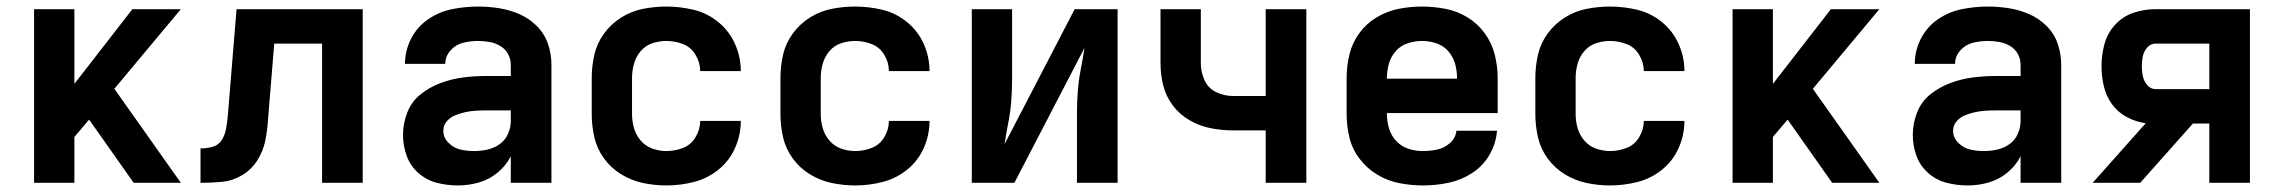

<svg xmlns="http://www.w3.org/2000/svg" viewBox="-20 -558 6952 586"><path d="M84 0H207V-140L252 -193L388 0H532L329 -287L532 -530H384L207 -302V-530H84Z M592 0Q625 0 657.5 -3Q690 -6 718.5 -23Q747 -40 765 -68Q783 -96 789.5 -128Q796 -160 798 -193L817 -425H963V0H1087V-530H702L675 -201Q673 -183 670 -165Q667 -147 657 -131Q647 -115 629 -110Q611 -105 592 -105Z M1378 8Q1410 8 1441.5 -1Q1473 -10 1498.5 -31Q1524 -52 1539 -81V0H1663V-360Q1663 -393 1652.5 -424Q1642 -455 1618.5 -478.5Q1595 -502 1565 -515Q1535 -528 1503 -533Q1471 -538 1439 -538Q1399 -538 1359.5 -530Q1320 -522 1286.5 -499Q1253 -476 1234.5 -439.5Q1216 -403 1216 -363H1339Q1339 -386 1355 -404Q1371 -422 1393.5 -427.5Q1416 -433 1439 -433Q1456 -433 1473.5 -430Q1491 -427 1506.5 -418Q1522 -409 1530.5 -393.5Q1539 -378 1539 -360V-326H1462Q1427 -326 1392.5 -321.5Q1358 -317 1324.5 -304.5Q1291 -292 1263.5 -270Q1236 -248 1223 -214.5Q1210 -181 1210 -146Q1210 -114 1221 -83Q1232 -52 1257 -30Q1282 -8 1313.5 0Q1345 8 1378 8ZM1427 -97Q1406 -97 1385.5 -101.5Q1365 -106 1349 -122Q1333 -138 1333 -159Q1333 -175 1343.5 -187.5Q1354 -200 1369 -206Q1384 -212 1399.5 -215.5Q1415 -219 1431 -220Q1447 -221 1462 -221H1539V-189Q1539 -169 1530.5 -149.5Q1522 -130 1505 -118Q1488 -106 1468 -101.5Q1448 -97 1427 -97Z M2014 8Q2056 8 2097.5 -2.5Q2139 -13 2172.5 -40Q2206 -67 2223.5 -106.5Q2241 -146 2241 -189H2117Q2117 -163 2103 -139.5Q2089 -116 2064.5 -106.5Q2040 -97 2014 -97Q1992 -97 1971 -104.5Q1950 -112 1935.5 -129Q1921 -146 1915 -167Q1909 -188 1909 -210V-320Q1909 -342 1915 -363.5Q1921 -385 1935.5 -402Q1950 -419 1971 -426Q1992 -433 2014 -433Q2040 -433 2064.5 -423.5Q2089 -414 2103 -390.5Q2117 -367 2117 -341H2241Q2241 -384 2223.5 -423.5Q2206 -463 2172.5 -490.5Q2139 -518 2097.5 -528Q2056 -538 2014 -538Q1978 -538 1942.5 -531Q1907 -524 1876 -504.5Q1845 -485 1823.5 -455.5Q1802 -426 1794 -391Q1786 -356 1786 -320V-210Q1786 -174 1794 -139Q1802 -104 1823.5 -74.5Q1845 -45 1876 -26Q1907 -7 1942.5 0.5Q1978 8 2014 8Z M2590 8Q2632 8 2673.5 -2.5Q2715 -13 2748.5 -40Q2782 -67 2799.5 -106.5Q2817 -146 2817 -189H2693Q2693 -163 2679 -139.5Q2665 -116 2640.5 -106.5Q2616 -97 2590 -97Q2568 -97 2547 -104.5Q2526 -112 2511.5 -129Q2497 -146 2491 -167Q2485 -188 2485 -210V-320Q2485 -342 2491 -363.5Q2497 -385 2511.5 -402Q2526 -419 2547 -426Q2568 -433 2590 -433Q2616 -433 2640.5 -423.5Q2665 -414 2679 -390.5Q2693 -367 2693 -341H2817Q2817 -384 2799.5 -423.5Q2782 -463 2748.5 -490.5Q2715 -518 2673.5 -528Q2632 -538 2590 -538Q2554 -538 2518.5 -531Q2483 -524 2452 -504.5Q2421 -485 2399.5 -455.5Q2378 -426 2370 -391Q2362 -356 2362 -320V-210Q2362 -174 2370 -139Q2378 -104 2399.5 -74.5Q2421 -45 2452 -26Q2483 -7 2518.5 0.5Q2554 8 2590 8Z M2946 0H3076L3290 -412Q3285 -379 3278.5 -346Q3272 -313 3269.5 -279.5Q3267 -246 3267 -212V0H3391V-530H3260L3046 -118Q3051 -151 3057.5 -184Q3064 -217 3066.5 -250.5Q3069 -284 3069 -318V-530H2946Z M3843 0H3967V-530H3843V-265H3744Q3717 -265 3692.5 -276.5Q3668 -288 3656.5 -313Q3645 -338 3645 -365V-530H3522V-365Q3522 -330 3530.5 -296.5Q3539 -263 3560 -235.5Q3581 -208 3611.5 -190.5Q3642 -173 3676 -166.5Q3710 -160 3744 -160H3843Z M4323 8Q4362 8 4400.5 0Q4439 -8 4472.5 -29.5Q4506 -51 4526 -85.5Q4546 -120 4549 -159H4425Q4423 -137 4405.5 -121.5Q4388 -106 4366.5 -101.5Q4345 -97 4323 -97Q4300 -97 4278.5 -104Q4257 -111 4241.5 -127.5Q4226 -144 4219.5 -166Q4213 -188 4213 -210V-213H4551V-320Q4551 -356 4542 -391.5Q4533 -427 4511.5 -456.5Q4490 -486 4459 -505Q4428 -524 4392 -531Q4356 -538 4320 -538Q4284 -538 4248.5 -531Q4213 -524 4181.5 -505Q4150 -486 4128.5 -456.5Q4107 -427 4098.5 -391.5Q4090 -356 4090 -320V-210Q4090 -174 4098.5 -138.5Q4107 -103 4129.5 -73.5Q4152 -44 4183.5 -25Q4215 -6 4251 1Q4287 8 4323 8ZM4213 -318V-320Q4213 -342 4219 -363.5Q4225 -385 4240 -402Q4255 -419 4276.5 -426Q4298 -433 4320 -433Q4342 -433 4363.5 -426Q4385 -419 4400 -402Q4415 -385 4421 -363.5Q4427 -342 4427 -320V-318Z M4894 8Q4936 8 4977.5 -2.5Q5019 -13 5052.5 -40Q5086 -67 5103.5 -106.5Q5121 -146 5121 -189H4997Q4997 -163 4983 -139.5Q4969 -116 4944.5 -106.5Q4920 -97 4894 -97Q4872 -97 4851 -104.5Q4830 -112 4815.5 -129Q4801 -146 4795 -167Q4789 -188 4789 -210V-320Q4789 -342 4795 -363.5Q4801 -385 4815.5 -402Q4830 -419 4851 -426Q4872 -433 4894 -433Q4920 -433 4944.5 -423.5Q4969 -414 4983 -390.5Q4997 -367 4997 -341H5121Q5121 -384 5103.5 -423.5Q5086 -463 5052.5 -490.5Q5019 -518 4977.5 -528Q4936 -538 4894 -538Q4858 -538 4822.5 -531Q4787 -524 4756 -504.5Q4725 -485 4703.5 -455.5Q4682 -426 4674 -391Q4666 -356 4666 -320V-210Q4666 -174 4674 -139Q4682 -104 4703.5 -74.5Q4725 -45 4756 -26Q4787 -7 4822.5 0.5Q4858 8 4894 8Z M5268 0H5391V-140L5436 -193L5572 0H5716L5513 -287L5716 -530H5568L5391 -302V-530H5268Z M5986 8Q6018 8 6049.5 -1Q6081 -10 6106.5 -31Q6132 -52 6147 -81V0H6271V-360Q6271 -393 6260.5 -424Q6250 -455 6226.5 -478.5Q6203 -502 6173 -515Q6143 -528 6111 -533Q6079 -538 6047 -538Q6007 -538 5967.5 -530Q5928 -522 5894.5 -499Q5861 -476 5842.5 -439.5Q5824 -403 5824 -363H5947Q5947 -386 5963 -404Q5979 -422 6001.5 -427.5Q6024 -433 6047 -433Q6064 -433 6081.5 -430Q6099 -427 6114.5 -418Q6130 -409 6138.5 -393.5Q6147 -378 6147 -360V-326H6070Q6035 -326 6000.5 -321.5Q5966 -317 5932.5 -304.5Q5899 -292 5871.5 -270Q5844 -248 5831 -214.5Q5818 -181 5818 -146Q5818 -114 5829 -83Q5840 -52 5865 -30Q5890 -8 5921.5 0Q5953 8 5986 8ZM6035 -97Q6014 -97 5993.5 -101.5Q5973 -106 5957 -122Q5941 -138 5941 -159Q5941 -175 5951.5 -187.5Q5962 -200 5977 -206Q5992 -212 6007.5 -215.5Q6023 -219 6039 -220Q6055 -221 6070 -221H6147V-189Q6147 -169 6138.5 -149.5Q6130 -130 6113 -118Q6096 -106 6076 -101.5Q6056 -97 6035 -97Z M6367 0H6512L6673 -181H6723V0H6847V-530H6559Q6524 -530 6491.5 -519Q6459 -508 6435.5 -482.5Q6412 -457 6403 -423.5Q6394 -390 6394 -356Q6394 -325 6401 -295Q6408 -265 6426 -240Q6444 -215 6471.5 -200.5Q6499 -186 6529 -182ZM6559 -286Q6544 -286 6533.5 -298.5Q6523 -311 6520 -326Q6517 -341 6517 -356Q6517 -371 6520 -386Q6523 -401 6533.5 -413Q6544 -425 6559 -425H6723V-286Z"/></svg>

Font: Iosevka Sparkle
Style: Bold
Weight: 700
Designer: Belleve Invis
Foundry: Belleve Invis
Version: Version 4.5.0; ttfautohint (v1.8.3)